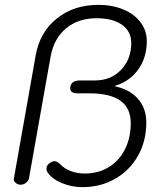

<svg xmlns="http://www.w3.org/2000/svg" viewBox="-20 -759 677 790"><path d="M176 -49Q171 -57 171 -65Q171 -78 185 -89Q198 -96 204 -96Q215 -96 229 -82Q245 -65 271.5 -55Q298 -45 329 -45Q384 -45 427 -71Q470 -97 494 -144.5Q518 -192 518 -253Q518 -375 348 -375H300Q269 -375 269 -395Q269 -428 310 -428H371Q436 -428 478 -471.5Q520 -515 520 -582Q520 -630 482 -657Q444 -684 377 -684Q302 -684 251.5 -642Q201 -600 188 -525L99 -24Q97 -15 87 -7Q77 1 65 1Q53 1 44 -7Q35 -15 37 -24L127 -532Q144 -627 214 -683Q284 -739 384 -739Q442 -739 487.5 -720Q533 -701 558.5 -667Q584 -633 584 -590Q584 -523 549.5 -474Q515 -425 454 -406L453 -404Q514 -391 548 -352Q582 -313 582 -255Q582 -179 548 -118.5Q514 -58 454 -23.5Q394 11 319 11Q274 11 234 -6Q194 -23 176 -49Z"/></svg>

Font: Kodchasan Light
Style: Italic
Weight: 300
Italic angle: -10°
Version: Version 1.000; ttfautohint (v1.6)